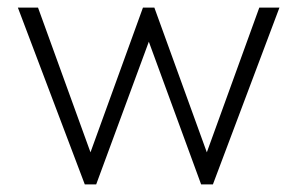

<svg xmlns="http://www.w3.org/2000/svg" viewBox="-20 -485 782 505"><path d="M203 0 27 -465H80L229 -54H207L356 -465H386L535 -54H513L662 -465H715L540 0H509L358 -412H385L233 0Z"/></svg>

Font: Outfit Thin ExtraLight
Style: Regular
Weight: 250
Version: Version 1.100;gftools[0.9.27]